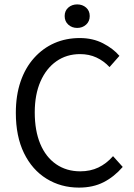

<svg xmlns="http://www.w3.org/2000/svg" viewBox="-20 -841 611 873"><path d="M339 12Q257 12 191.5 -28.5Q126 -69 89 -145Q52 -221 52 -328Q52 -407 73.5 -470Q95 -533 135 -577.5Q175 -622 227.5 -645Q280 -668 343 -668Q402 -668 448.5 -644Q495 -620 523 -587L478 -536Q452 -564 418.5 -579.5Q385 -595 344 -595Q283 -595 236.5 -562.5Q190 -530 164 -470.5Q138 -411 138 -330Q138 -247 163 -187Q188 -127 235 -94.5Q282 -62 345 -62Q391 -62 427.5 -79.5Q464 -97 494 -131L538 -82Q499 -37 451 -12.5Q403 12 339 12ZM331 -714Q307 -714 290.5 -729Q274 -744 274 -768Q274 -792 290.5 -806.5Q307 -821 331 -821Q355 -821 371.5 -806.5Q388 -792 388 -768Q388 -744 371.5 -729Q355 -714 331 -714Z"/></svg>

Font: Source Sans 3 ExtraLight
Style: Regular
Weight: 400
Version: Version 3.052;hotconv 1.1.0;makeotfexe 2.6.0